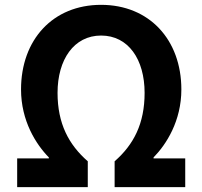

<svg xmlns="http://www.w3.org/2000/svg" viewBox="-20 -774 837 794"><path d="M51 0H343V-107C264 -176 218 -263 218 -390C218 -528 286 -627 398 -627C511 -627 578 -528 578 -390C578 -263 533 -176 454 -107V0H746V-119H615V-123C668 -177 730 -274 730 -404C730 -610 597 -754 398 -754C199 -754 67 -610 67 -404C67 -274 129 -177 182 -123V-119H51Z"/></svg>

Font: Noto Sans CJK KR Bold
Style: Regular
Weight: 700
Designer: Ryoko NISHIZUKA (kana & ideographs); Paul D. Hunt (Latin, Greek & Cyrillic); Wenlong ZHANG (bopomofo); Sandoll Communica
Foundry: Adobe Systems Incorporated
Version: Version 1.004;PS 1.004;hotconv 1.0.82;makeotf.lib2.5.63406